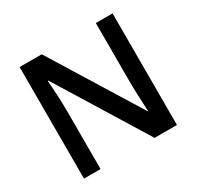

<svg xmlns="http://www.w3.org/2000/svg" viewBox="-153 -889 1090 1064"><g transform="rotate(-30 391.5 -357.0)"><path d="M689 0H545.9L194.8 -568.8H190.9L193.4 -537.1Q200.2 -446.3 200.2 -371.1V0H94.2V-713.9H235.8L585.9 -147.9H588.9Q587.9 -159.2 585 -229.7Q582 -300.3 582 -339.8V-713.9H689Z"/></g></svg>

Font: f4_32663          
Style: Regular
Weight: 600
Foundry: Ascender Corporation
Version: Version 1.10